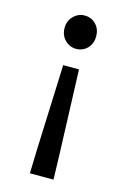

<svg xmlns="http://www.w3.org/2000/svg" viewBox="-108 -553 517 786"><g transform="rotate(15 151.0 -160.0)"><path d="M101 181 104 78 118 -282H185L198 78L201 181ZM151 -360Q124 -360 104 -380Q84 -400 84 -431Q84 -461 104 -481Q124 -501 151 -501Q180 -501 199 -481Q218 -461 218 -431Q218 -400 199 -380Q180 -360 151 -360Z"/></g></svg>

Font: Source Sans 3 ExtraLight Medium
Style: Regular
Weight: 500
Version: Version 3.052;hotconv 1.1.0;makeotfexe 2.6.0